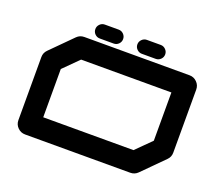

<svg xmlns="http://www.w3.org/2000/svg" viewBox="-133 -1022 1400 1216"><g transform="rotate(20 567.0 -413.5)"><path d="M921.4 -241.7V-566.9H313L212.4 -466.8V-141.6H820.8ZM992.2 -708.5Q1021.5 -708.5 1042.2 -687.7Q1063 -667 1063 -637.7V-212.4Q1063 -183.1 1042 -162.6L900.4 -20.5Q879.9 0 850.1 0H141.6Q112.3 0 91.6 -20.8Q70.8 -41.5 70.8 -70.8V-496.1Q70.8 -525.4 91.8 -545.9L233.4 -688Q253.9 -708.5 283.2 -708.5ZM661.6 -732.9Q642.6 -732.9 628.7 -746.6Q614.7 -760.3 614.7 -779.8Q614.7 -798.8 628.7 -812.7Q642.6 -826.7 661.6 -826.7H755.4Q774.4 -826.7 788.3 -812.7Q802.2 -798.8 802.2 -779.8Q802.2 -760.3 788.3 -746.6Q774.4 -732.9 755.4 -732.9ZM378.4 -732.9Q358.9 -732.9 345.2 -746.6Q331.5 -760.3 331.5 -779.8Q331.5 -798.8 345.2 -812.7Q358.9 -826.7 378.4 -826.7H471.7Q491.2 -826.7 504.9 -812.7Q518.6 -798.8 518.6 -779.8Q518.6 -760.3 504.9 -746.6Q491.2 -732.9 471.7 -732.9Z"/></g></svg>

Font: Robtronika
Style: Regular
Weight: 400
Designer: GGBot
Version: 1.00